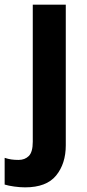

<svg xmlns="http://www.w3.org/2000/svg" viewBox="-71 -566 374 826"><path d="M37 240Q15 240 -10 236.5Q-35 233 -51 228V113Q-36 118 -22 120Q-8 122 9 122Q36 122 53 105Q70 88 70 44V-546H212V59Q212 138 170.5 189Q129 240 37 240Z"/></svg>

Font: Noto Sans Armenian SemiCondensed
Style: Bold
Weight: 700
Width: 4
Designer: Monotype Design Team
Foundry: Monotype Imaging Inc.
Version: Version 2.008; ttfautohint (v1.8.4.7-5d5b)